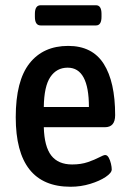

<svg xmlns="http://www.w3.org/2000/svg" viewBox="-20 -705 494 732"><path d="M249 7Q40 7 40 -258Q40 -397 92.5 -463.5Q145 -530 240 -530Q332 -530 375.5 -461.5Q419 -393 419 -266Q419 -220 380 -220H147Q149 -146 175.5 -112Q202 -78 255 -78Q289 -78 315 -87Q341 -96 358 -105Q375 -114 381 -114Q389 -114 394.5 -104Q400 -94 403 -81Q406 -68 406 -59Q406 -46 383 -30.5Q360 -15 324 -4Q288 7 249 7ZM147 -297H319Q319 -447 238 -447Q196 -447 172 -411.5Q148 -376 147 -297ZM135 -608Q113 -608 113 -641V-652Q113 -685 135 -685H346Q367 -685 367 -652V-641Q367 -608 346 -608Z"/></svg>

Font: Asap Condensed Medium
Style: Regular
Weight: 500
Width: 3
Designer: Pablo Cosgaya
Foundry: Omnibus-Type
Version: Version 3.001; ttfautohint (v1.8.4.7-5d5b)